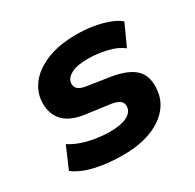

<svg xmlns="http://www.w3.org/2000/svg" viewBox="-121 -646 800 788"><g transform="rotate(-30 279.0 -251.5)"><path d="M251 11Q179 11 120 -2.5Q61 -16 24 -44L68 -146Q92 -130 123 -119.5Q154 -109 187.5 -104Q221 -99 251 -99Q303 -99 331 -113Q359 -127 362 -150Q365 -169 353 -180Q341 -191 311 -196L199 -211Q125 -221 94.5 -259.5Q64 -298 71 -357Q77 -400 107.5 -435Q138 -470 194 -492Q250 -514 331 -514Q370 -514 407 -508Q444 -502 476 -490.5Q508 -479 528 -462L482 -361Q454 -383 409.5 -393.5Q365 -404 322 -404Q269 -404 242 -389.5Q215 -375 212 -353Q210 -335 221.5 -324Q233 -313 261 -309L366 -293Q446 -280 479 -245Q512 -210 503 -144Q497 -98 464 -62.5Q431 -27 376.5 -8Q322 11 251 11Z"/></g></svg>

Font: Nunito Sans 7pt ExtraBold
Style: Italic
Weight: 800
Italic angle: -9°
Designer: Vernon Adams
Foundry: Vernon Adams
Version: Version 3.101;gftools[0.9.27]